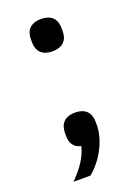

<svg xmlns="http://www.w3.org/2000/svg" viewBox="-130 -587 558 777"><g transform="rotate(-20 149.0 -198.0)"><path d="M149 -391C195 -391 215 -417 215 -453V-468C215 -504 195 -530 149 -530C103 -530 83 -504 83 -468V-453C83 -417 103 -391 149 -391ZM149 -127C103 -127 83 -101 83 -64V-49C83 -19 97 3 127 9C115 56 89 92 48 134H121C180 85 215 10 215 -49V-64C215 -101 195 -127 149 -127Z"/></g></svg>

Font: IBM Plex Devanagari Text
Style: Regular
Weight: 450
Designer: Mike Abbink, Paul van der Laan, Pieter van Rosmalen, Erin McLaughlin
Foundry: Bold Monday
Version: Version 1.0